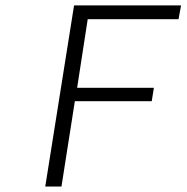

<svg xmlns="http://www.w3.org/2000/svg" viewBox="-20 -680 680 700"><path d="M145 0 250 -660.2H640.1L630.9 -609.9H299.8L261.2 -359.9H541L533.2 -311H252.9L204.1 0Z"/></svg>

Font: Office Code Pro D Light Italic
Style: Regular
Weight: 300
Italic angle: -9°
Designer: Nathan Rutzky & Paul D. Hunt
Foundry: Adobe Systems Incorporated
Version: Version 1.004;PS 001.004;hotconv 1.0.70;makeotf.lib2.5.58329